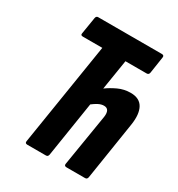

<svg xmlns="http://www.w3.org/2000/svg" viewBox="-159 -759 799 862"><g transform="rotate(30 240.5 -327.5)"><path d="M110 0Q97 0 99 -12L184 -545H83Q70 -545 73 -557L87 -643Q89 -655 99 -655H429Q442 -655 440 -643L427 -557Q425 -545 414 -545H304L279 -389Q302 -406 332 -420Q362 -434 396 -434Q442 -434 460 -402Q478 -370 469 -312L422 -12Q420 0 409 0H313Q300 0 302 -12L346 -281Q352 -324 321 -324Q307 -324 292.5 -316.5Q278 -309 264 -298L219 -12Q217 0 206 0Z"/></g></svg>

Font: Sofia Sans Extra Condensed ExtraBold
Style: Italic
Weight: 800
Italic angle: -9°
Designer: Botio Nikoltchev, Ani Petrova
Foundry: lettersoup
Version: Version 4.101; ttfautohint (v1.8.4.7-5d5b)